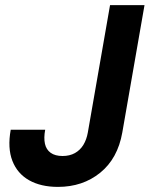

<svg xmlns="http://www.w3.org/2000/svg" viewBox="-20 -720 586 752"><path d="M207 12Q140 12 94 -14Q48 -40 28.5 -90Q9 -140 22 -212H157Q151 -180 156 -157Q161 -134 178.5 -121.5Q196 -109 225 -109Q253 -109 273.5 -120.5Q294 -132 306.5 -152.5Q319 -173 324 -201L411 -700H546L459 -201Q441 -99 372.5 -43.5Q304 12 207 12Z"/></svg>

Font: DM Sans
Style: Bold Italic
Weight: 700
Italic angle: -10°
Designer: Colophon Foundry, Jonny Pinhorn
Foundry: Colophon Foundry
Version: Version 4.004;gftools[0.9.30]